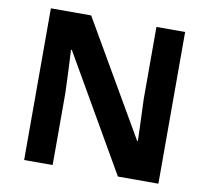

<svg xmlns="http://www.w3.org/2000/svg" viewBox="-79 -802 970 890"><g transform="rotate(10 406.0 -357.0)"><path d="M722 0H531.4L219.3 -540.9H215.3Q217.3 -507 218.8 -473.1Q220.3 -439.1 221.8 -405.1Q223.3 -371.1 224.3 -337V0H90.1V-714H279.7L590.6 -178.1H593.9Q592.9 -210.8 591.9 -243.8Q590.9 -276.8 589.4 -309.4Q587.9 -342 586.9 -374.9V-714H722Z"/></g></svg>

Font: Noto Sans Hebrew
Style: Regular
Weight: 400
Designer: Monotype Design Team
Foundry: Monotype Imaging Inc.
Version: Version 2.003;January 10, 2023;FontCreator 14.0.0.2877 64-bi